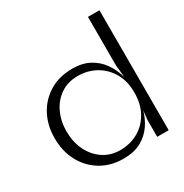

<svg xmlns="http://www.w3.org/2000/svg" viewBox="-157 -782 875 915"><g transform="rotate(-30 280.0 -325.0)"><path d="M516 0H452.8V-93.7L468.6 -238L452.8 -392.5V-660H516ZM264 10.4Q192.2 10.4 138.6 -22.4Q85 -55.2 55.5 -111.2Q26.1 -167.2 26.1 -238Q26.1 -308.2 55.5 -363.7Q85 -419.2 138.6 -451.5Q192.2 -483.8 264 -483.8Q318.8 -483.8 357.9 -462.7Q397 -441.7 421.7 -406.3Q446.5 -370.9 458.7 -327.3Q470.9 -283.7 470.9 -238Q470.9 -192.3 459.8 -148.2Q448.7 -104.1 424 -68.3Q399.4 -32.5 360.2 -11.1Q321 10.4 264 10.4ZM269.6 -32.8Q323.5 -32.8 367.7 -57.2Q411.9 -81.7 438.2 -127.9Q464.4 -174.1 464.4 -238Q464.4 -300.5 438 -345.9Q411.5 -391.3 367.4 -415.9Q323.3 -440.6 268.8 -440.6Q214.7 -440.6 174.8 -413.5Q134.8 -386.5 113.1 -340.5Q91.3 -294.5 91.3 -238Q91.3 -180.9 113.5 -134.4Q135.6 -87.9 176.1 -60.4Q216.5 -32.8 269.6 -32.8Z"/></g></svg>

Font: Panamera Thin
Style: Regular
Weight: 100
Designer: Bastien Sozeau
Foundry: NBR — Bastien Sozeau
Version: Version 3.003;gftools[0.9.33]